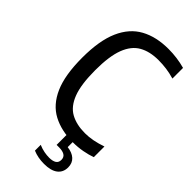

<svg xmlns="http://www.w3.org/2000/svg" viewBox="-295 -814 1090 1090"><g transform="rotate(45 249.5 -269.0)"><path d="M344 9.5Q249.5 9.5 181.5 -26.8Q113.5 -63 77 -145.8Q40.5 -228.5 40.5 -368.5Q40.5 -505.5 77.5 -589.2Q114.5 -673 184.2 -711.2Q254 -749.5 352.5 -749.5Q421.5 -749.5 486.5 -731.5V-646Q453 -656 421.5 -660.2Q390 -664.5 357 -664.5Q287.5 -664.5 239.8 -637.5Q192 -610.5 167.5 -546.2Q143 -482 143 -370.5Q143 -256 167.5 -191.8Q192 -127.5 239.2 -101.5Q286.5 -75.5 354.5 -75.5Q386 -75.5 418 -81.8Q450 -88 486.5 -100.5V-15Q458 -4.5 420.5 2.5Q383 9.5 344 9.5ZM313.5 212Q264 212 224 195V148.5Q247.5 158.5 269 162.5Q290.5 166.5 309 166.5Q337 166.5 352.2 157Q367.5 147.5 367.5 126Q367.5 104.5 351.8 94.8Q336 85 308 85H288V-10H341.5V49.5Q380.5 54 402.8 74.2Q425 94.5 425 129Q425 168.5 396.8 190.2Q368.5 212 313.5 212Z"/></g></svg>

Font: Encode Sans Condensed Condensed Medium
Style: Regular
Weight: 500
Width: 3
Designer: Multiple Designers
Foundry: Impallari Type
Version: Version 3.000; ttfautohint (v1.8.3) -l 8 -r 50 -G 200 -x 14 